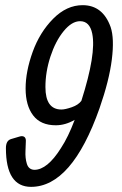

<svg xmlns="http://www.w3.org/2000/svg" viewBox="-20 -707 472 743"><path d="M294.9 -316.9Q353 -499 336.9 -577.1Q327.1 -625 290 -625Q257.8 -625 226.3 -586.4Q194.8 -547.9 175.3 -488.5Q155.8 -429.2 155.8 -370.1Q155.8 -283.2 217.8 -283.2Q231.9 -283.2 257.6 -292Q283.2 -300.8 294.9 -316.9ZM269 -243.2Q232.9 -222.2 195.8 -222.2Q137.2 -222.2 108.2 -260.5Q79.1 -298.8 79.1 -364.5Q79.1 -430.2 106.4 -506.1Q133.8 -582 185.8 -634.5Q237.8 -687 299.8 -687Q377.9 -687 408.2 -602.1Q422.9 -558.1 412.8 -477.1Q402.8 -396 365.2 -288.1Q257.8 16.1 100.1 16.1Q2.9 16.1 2.9 -133.8Q2.9 -163.1 22.9 -168.9L54.2 -178.2Q65.9 -182.1 73 -178Q80.1 -173.8 80.1 -162.4Q80.1 -150.9 78.6 -123Q77.1 -95.2 84 -73Q90.8 -50.8 112.8 -49.8Q163.1 -49.8 215.8 -133.8Q244.1 -176.8 269 -243.2Z"/></svg>

Font: Allan
Style: Regular
Weight: 400
Designer: Anton Koovit
Foundry: Anton Koovit
Version: Version 1.002